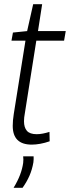

<svg xmlns="http://www.w3.org/2000/svg" viewBox="-20 -683 335 920"><path d="M217 -51 218 -6Q195 2 173 6Q151 10 132 10Q41 10 41 -80Q41 -106 46 -137L102 -488H35L42 -527L110 -534L139 -663H182L162 -534H295L287 -488H154L99 -140Q97 -130 96 -120.5Q95 -111 95 -102Q95 -72 109 -56Q123 -40 156 -40Q170 -40 185.5 -43Q201 -46 217 -51ZM91 66H141Q142 79 140 95Q134 130 121 159.5Q108 189 88 217H45Q65 184 76 155Q87 126 91 98Q93 81 91 66Z"/></svg>

Font: Georama SemiCondensed Light
Style: Italic
Weight: 300
Width: 4
Italic angle: -9°
Designer: Jean-Baptiste Levee
Foundry: Production Type
Version: Version 1.000